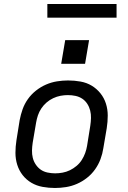

<svg xmlns="http://www.w3.org/2000/svg" viewBox="-20 -929 640 957"><path d="M254 8Q223 8 192.5 2.5Q162 -3 136.5 -18Q111 -33 93 -56Q75 -79 66 -107.5Q57 -136 57 -167Q57 -198 62 -230L78 -330Q83 -357 92.5 -384Q102 -411 119 -435Q136 -459 159.5 -477.5Q183 -496 209.5 -507.5Q236 -519 264 -523.5Q292 -528 319 -528Q351 -528 381.5 -522.5Q412 -517 437 -502Q462 -487 480.5 -464Q499 -441 508 -412.5Q517 -384 517 -353Q517 -322 512 -290L495 -190Q491 -163 481 -136Q471 -109 454 -85Q437 -61 413.5 -42.5Q390 -24 363.5 -12.5Q337 -1 309 3.5Q281 8 254 8ZM255 -65Q273 -65 292 -68.5Q311 -72 328.5 -80.5Q346 -89 361.5 -102Q377 -115 387.5 -131.5Q398 -148 404.5 -166Q411 -184 414 -202L430 -302Q433 -322 433.5 -341Q434 -360 429.5 -378Q425 -396 415 -411.5Q405 -427 390 -437Q375 -447 356.5 -451Q338 -455 318 -455Q300 -455 281.5 -451.5Q263 -448 245 -439.5Q227 -431 212 -418Q197 -405 186 -388.5Q175 -372 169 -354Q163 -336 160 -318L143 -218Q140 -198 139.5 -179Q139 -160 143.5 -142Q148 -124 158.5 -108.5Q169 -93 183.5 -83Q198 -73 217 -69Q236 -65 255 -65ZM285 -611 305 -729H424L404 -611ZM216 -841V-909H561V-841Z"/></svg>

Font: Iosevka SS04 Extended Oblique
Style: Regular
Weight: 400
Width: 7
Italic angle: -9°
Monospace: yes
Designer: Belleve Invis
Foundry: Belleve Invis
Version: Version 19.0.0; ttfautohint (v1.8.4)